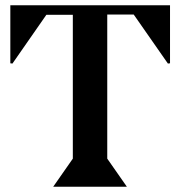

<svg xmlns="http://www.w3.org/2000/svg" viewBox="-20 -705 700 725"><path d="M19 -685H622V-466L614 -465L485 -650H385V-106L459 0H181L255 -106V-649H155L27 -465L19 -466Z"/></svg>

Font: Bluu Next Cyrillic
Style: Bold
Weight: 700
Designer: Igor Stepanchenko
Foundry: Igor Stepanchenko
Version: Version 1.000